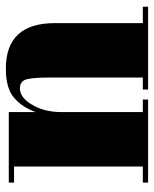

<svg xmlns="http://www.w3.org/2000/svg" viewBox="45 -571 526 656"><g transform="rotate(-90 308.0 -243.0)"><path d="M12 -458C12 -458 67 -458 67 -458C67 -458 67 -18 67 -18C67 -18 12 -18 12 -18C12 -18 12 0 12 0C12 0 296 0 296 0C296 0 296 -18 296 -18C296 -18 253 -18 253 -18C253 -18 253 -294 253 -294C253 -294 253 -294 253 -294C253 -334 261 -368 278 -396C294 -424 313 -438 334 -438C334 -438 334 -438 334 -438C348 -438 358 -432 363 -421C368 -409 371 -383 371 -343C371 -343 371 -18 371 -18C371 -18 330 -18 330 -18C330 -18 330 0 330 0C330 0 613 0 613 0C613 0 613 -18 613 -18C613 -18 557 -18 557 -18C557 -18 557 -319 557 -319C557 -319 557 -319 557 -319C557 -430 505 -486 402 -486C402 -486 402 -486 402 -486C357 -486 324 -477 302 -458C280 -439 264 -415 253 -384C253 -384 253 -476 253 -476C253 -476 12 -476 12 -476C12 -476 12 -458 12 -458Z"/></g></svg>

Font: Abril Fatface Utterance
Style: Regular
Weight: 500
Designer: Veronika Burian, Jos Scaglione
Foundry: TypeTogether
Version: ""